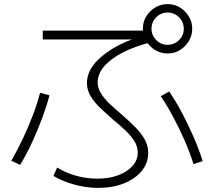

<svg xmlns="http://www.w3.org/2000/svg" viewBox="-20 -875 1040 934"><path d="M458 39Q401 39 343.5 23.5Q286 8 240 -19L258 -60Q302 -33 352 -19.5Q402 -6 453 -6Q511 -6 555 -22.5Q599 -39 624.5 -67.5Q650 -96 650 -132Q650 -163 633 -189.5Q616 -216 589 -241.5Q562 -267 530 -293Q497 -322 468 -349.5Q439 -377 421 -407Q403 -437 403 -471Q403 -518 435.5 -560Q468 -602 527 -638Q586 -674 668 -699L680 -683H188V-726H713V-669Q633 -649 575 -618.5Q517 -588 486 -551.5Q455 -515 455 -474Q455 -447 471 -421Q487 -395 513.5 -370Q540 -345 571 -319Q605 -289 634.5 -260Q664 -231 682.5 -199.5Q701 -168 701 -131Q701 -82 669.5 -43.5Q638 -5 583 17Q528 39 458 39ZM35 -93Q64 -143 91 -200Q118 -257 140 -315Q162 -373 175 -424L221 -411Q207 -359 185 -300Q163 -241 136 -182.5Q109 -124 78 -73ZM921 -77Q904 -133 878 -192Q852 -251 822 -307Q792 -363 762 -407L803 -430Q834 -385 864.5 -327.5Q895 -270 921.5 -209.5Q948 -149 966 -91ZM795 -615Q762 -615 735 -631.5Q708 -648 691.5 -675Q675 -702 675 -735Q675 -769 691.5 -795.5Q708 -822 735 -838.5Q762 -855 795 -855Q829 -855 855.5 -838.5Q882 -822 898.5 -795.5Q915 -769 915 -735Q915 -702 898.5 -675Q882 -648 855.5 -631.5Q829 -615 795 -615ZM795 -657Q828 -657 851 -680Q874 -703 874 -735Q874 -768 851 -791Q828 -814 795 -814Q763 -814 740 -791Q717 -768 717 -735Q717 -703 740 -680Q763 -657 795 -657Z"/></svg>

Font: M PLUS 1 Light
Style: Regular
Weight: 300
Designer: Coji Morishita
Foundry: UNDERFOREST DESIGN
Version: Version 1.001